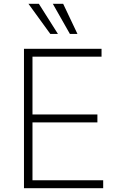

<svg xmlns="http://www.w3.org/2000/svg" viewBox="-20 -982 628 1002"><path d="M105.1 0V-727.3H509.9V-686.1H149.5V-384.6H488.3V-343.4H149.5V-41.2H518.5V0ZM242.5 -805 128.6 -962H182.9L282.3 -805ZM344.8 -805 255.7 -962H309.7L384.2 -805Z"/></svg>

Font: Inter Extra Light BETA
Style: Regular
Weight: 200
Designer: Rasmus Andersson
Foundry: rsms
Version: Version 3.011;git-f93a4a705